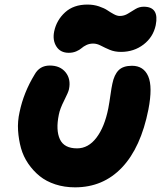

<svg xmlns="http://www.w3.org/2000/svg" viewBox="-20 -763 698 832"><path d="M277.8 -534.2Q241.7 -534.2 224.4 -561.5Q207 -588.9 214.8 -627Q225.1 -675.8 262 -709.5Q298.8 -743.2 358.9 -743.2Q385.7 -743.2 408.9 -735.4Q432.1 -727.5 445.3 -718.5Q458.5 -709.5 472.9 -701.7Q487.3 -693.8 499 -693.8Q518.1 -693.8 534.4 -703.9Q550.8 -713.9 567.1 -723.9Q583.5 -733.9 603 -733.9Q670.9 -733.9 654.8 -653.8Q644 -602.5 602.3 -570.3Q560.5 -538.1 503.9 -538.1Q477.1 -538.1 455.6 -547.1Q434.1 -556.2 417 -565.2Q399.9 -574.2 383.8 -574.2Q367.7 -574.2 354.5 -567.9Q341.3 -561.5 333.3 -554.2Q325.2 -546.9 310.5 -540.5Q295.9 -534.2 277.8 -534.2ZM305.2 48.8Q259.3 48.8 219.7 35.9Q180.2 22.9 152.1 0.2Q124 -22.5 102.5 -53.7Q81.1 -85 71 -121.1Q61 -157.2 58.3 -197.3Q55.7 -237.3 64.9 -277.8Q82.5 -362.3 129.9 -439.9Q151.4 -479 195.8 -479Q240.7 -479 264.4 -449.5Q288.1 -419.9 278.8 -376Q276.4 -363.8 258.1 -327.6Q239.7 -291.5 234.9 -266.1Q221.2 -199.2 239.5 -159.7Q257.8 -120.1 314 -120.1Q362.8 -120.1 397.9 -166.3Q433.1 -212.4 449.2 -293Q454.1 -318.8 458.7 -351.8Q463.4 -384.8 466.8 -399.9Q474.6 -439 493.9 -458.5Q513.2 -478 551.8 -478Q602.5 -478 622.3 -432.4Q642.1 -386.7 623 -288.1Q590.3 -123.5 508.8 -37.4Q427.2 48.8 305.2 48.8Z"/></svg>

Font: Shantell Sans Bouncy
Style: Italic
Weight: 800
Italic angle: -11.31°
Designer: Stephen Nixon, Anya Danilova, Shantell Martin
Foundry: Arrow Type
Version: Version 1.006;[9816181b4]